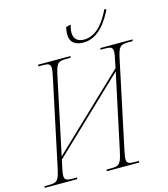

<svg xmlns="http://www.w3.org/2000/svg" viewBox="-153 -1033 994 1136"><g transform="rotate(-15 343.5 -465.0)"><path d="M425 -771C523 -771 580 -875 605 -926L593 -930C567 -874 516 -787 431 -787C384 -787 369 -816 369 -847C369 -859 372 -876 377 -894L347 -886C343 -865 342 -852 342 -843C342 -792 375 -771 425 -771ZM-21 0H178L180 -10H149C116 -10 103 -15 103 -41C103 -54 106 -72 112 -98L120 -135L563 -557L465 -98C449 -22 440 -10 390 -10H361L359 0H557L559 -10H530C497 -10 484 -15 484 -41C484 -54 488 -72 493 -98L603 -616C619 -693 628 -704 678 -704H706L708 -714H511L509 -704H538C571 -704 584 -699 584 -673C584 -660 581 -642 575 -616L567 -576L124 -154L222 -616C238 -693 247 -704 297 -704H326L328 -714H130L128 -704H157C190 -704 203 -699 203 -673C203 -660 199 -642 194 -616L84 -98C68 -21 59 -10 9 -10H-19Z"/></g></svg>

Font: Noto Serif Display Condensed Thin
Style: Italic
Weight: 100
Width: 3
Italic angle: -12°
Designer: Monotype Design Team
Foundry: Monotype Imaging Inc.
Version: Version 2.009